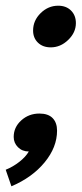

<svg xmlns="http://www.w3.org/2000/svg" viewBox="-33 -535 288 673"><path d="M83 -428Q83 -463 109.5 -489Q136 -515 171 -515Q199 -515 216 -498Q233 -481 233 -454Q233 -421 206 -395Q179 -369 145 -369Q117 -369 100 -385.5Q83 -402 83 -428ZM-13 60Q12 50 34.5 32.5Q57 15 68 -4Q45 -4 30 -19Q15 -34 15 -55Q15 -89 41.5 -113Q68 -137 105 -137Q136 -137 151.5 -121Q167 -105 167 -77Q167 -19 123.5 34Q80 87 7 118Z"/></svg>

Font: Niramit SemiBold
Style: Italic
Weight: 600
Italic angle: -10°
Designer: Katatrad Aksorn Co.,Ltd.
Foundry: Cadson Demak Co.,Ltd.
Version: Version 1.001; ttfautohint (v1.6)